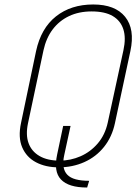

<svg xmlns="http://www.w3.org/2000/svg" viewBox="-20 -736 609 857"><path d="M267 -45 295 -174H262L235 -46Q227 -8 231 19.5Q235 47 252 65Q269 83 298 92Q327 101 369 101L378 71Q343 71 318.5 64.5Q294 58 280.5 44Q267 30 263.5 8Q260 -14 267 -45ZM141 -508 74 -188Q60 -123 79 -78.5Q98 -34 141 -11.5Q184 11 242 11Q304 11 356.5 -12.5Q409 -36 444.5 -80.5Q480 -125 493 -186L562 -508Q583 -606 538.5 -661Q494 -716 396 -716Q297 -716 230 -663Q163 -610 141 -508ZM105 -186 174 -511Q186 -566 215 -604.5Q244 -643 288 -664Q332 -685 389 -685Q448 -685 483 -664.5Q518 -644 530.5 -605.5Q543 -567 531 -512L461 -189Q449 -134 416.5 -96Q384 -58 339.5 -38.5Q295 -19 246 -19Q192 -19 156.5 -39.5Q121 -60 107.5 -97Q94 -134 105 -186Z"/></svg>

Font: Advent Pro ExtraLight
Style: Italic
Weight: 250
Italic angle: -12°
Version: Version 3.000